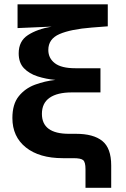

<svg xmlns="http://www.w3.org/2000/svg" viewBox="-20 -748 598 908"><path d="M384.3 140.1V51.8Q384.3 19 373.5 9.5Q362.8 0 327.1 0H276.9Q166 0 102.3 -50.8Q38.6 -101.6 38.6 -189.9Q38.6 -255.4 68.6 -292.7Q98.6 -330.1 145.3 -347.4Q191.9 -364.7 242.2 -370.1Q197.8 -374 158 -386.7Q118.2 -399.4 93.3 -425.3Q68.4 -451.2 68.4 -495.6Q68.4 -553.7 112.1 -582Q155.8 -610.4 224.1 -622.1L63 -615.2V-727.5H489.7V-623.5L414.1 -617.7Q314.5 -609.9 261.5 -586.9Q208.5 -564 208.5 -511.7Q208.5 -472.7 239.5 -449Q270.5 -425.3 335.9 -425.3H455.1V-311H319.8Q251 -311 214.6 -285.6Q178.2 -260.3 178.2 -209.5Q178.2 -115.2 306.2 -115.2H339.4Q421.9 -115.2 463.9 -81.3Q505.9 -47.4 505.9 34.7V140.1Z"/></svg>

Font: Inter-Bold
Style: Bold
Weight: 700
Designer: Rasmus Andersson
Foundry: rsms
Version: Version 4.000;git-a52131595